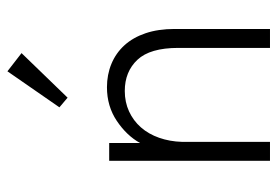

<svg xmlns="http://www.w3.org/2000/svg" viewBox="-135 -612 747 517"><g transform="rotate(-90 238.5 -353.5)"><path d="M368 -247Q368 -323 336 -357Q304 -391 252 -391Q222 -391 197 -379.5Q172 -368 154 -347.5Q136 -327 126 -298.5Q116 -270 115 -237V0H64V-433H112V-350Q132 -386 171.5 -412.5Q211 -439 262 -439Q296 -439 325 -427Q354 -415 375 -392Q396 -369 407.5 -335Q419 -301 419 -257V0H368V-247ZM354 -669 234 -545 208 -567 305 -707Z"/></g></svg>

Font: Tilda Sans Light
Style: Regular
Weight: 300
Designer: ParaType Ltd
Foundry: ParaType Ltd
Version: Version 1.009